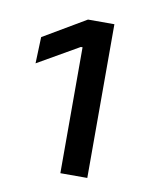

<svg xmlns="http://www.w3.org/2000/svg" viewBox="-51 -741 314 417"><g transform="rotate(10 106.0 -532.5)"><path d="M109.6 -362.9V-640.6H105.8L15.1 -588.5L17.2 -646.7L110.8 -701.9H169V-362.9Z"/></g></svg>

Font: Anek Gurmukhi Medium
Style: Regular
Weight: 500
Designer: Sarang Kulkarni (Gurmukhi), Yesha Goshar (Latin)
Foundry: Ek Type
Version: Version 1.003